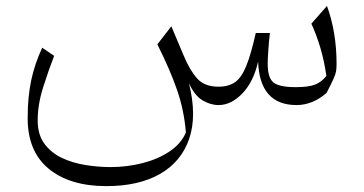

<svg xmlns="http://www.w3.org/2000/svg" viewBox="-20 -347 1221 644"><path d="M974.6 5.4Q851.1 5.4 845.7 -140.6Q830.6 -72.8 793 -33.7Q755.4 5.4 713.4 5.4Q685.5 5.4 658.9 -10.7Q632.3 -26.9 613.8 -67.9Q641.1 41.5 614.5 118.7Q587.9 195.8 516.4 236.6Q444.8 277.3 336.9 277.3Q214.4 277.3 143.6 219.2Q72.8 161.1 72.8 49.8Q72.8 -22 84.7 -77.9Q96.7 -133.8 121.6 -187L161.6 -159.7Q142.6 -110.8 124.5 -53.5Q106.4 3.9 106.4 56.6Q106.4 104.5 128.9 135Q151.4 165.5 187.5 182.6Q223.6 199.7 266.6 206.5Q309.6 213.4 350.6 213.4Q405.8 213.4 457.8 200.2Q509.8 187 548.8 160.9Q587.9 134.8 603.5 97.2Q597.7 24.4 574.5 -43.5Q551.3 -111.3 507.8 -198.2L554.7 -258.8L596.7 -159.2Q616.7 -111.3 641.4 -83.7Q666 -56.2 712.9 -56.2Q746.6 -56.2 768.3 -71.3Q790 -86.4 805.9 -125.5Q821.8 -164.6 837.9 -236.3H885.3Q883.8 -225.6 882.1 -206.3Q880.4 -187 879.2 -166.7Q877.9 -146.5 877.9 -132.8Q877.9 -86.4 897 -70.6Q916 -54.7 972.2 -54.7Q1014.2 -54.7 1036.1 -63Q1058.1 -71.3 1074.7 -92.3Q1067.9 -140.6 1055.2 -184.3Q1042.5 -228 1024.4 -267.6L1076.7 -327.1Q1108.9 -238.8 1108.9 -132.8Q1108.9 -118.2 1107.2 -107.9Q1105.5 -97.7 1098.4 -82Q1091.3 -66.4 1075.2 -35.2Q1028.3 5.4 974.6 5.4Z"/></svg>

Font: Pinar-DS3-FD Light
Style: Regular
Weight: 300
Designer: Amin Abedi
Version: Version 3.000